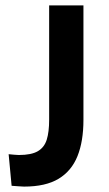

<svg xmlns="http://www.w3.org/2000/svg" viewBox="-20 -680 403 711"><path d="M23 8 12 -109Q23 -108 33 -107Q43 -106 50 -106Q96 -106 120 -120Q144 -134 153 -162.5Q162 -191 162 -237V-660H289V-236Q289 -157 267 -102Q245 -47 197 -18Q149 11 69 11Q61 11 50.5 10Q40 9 23 8Z"/></svg>

Font: Bricolage Grotesque 18pt SemiBold
Style: Regular
Weight: 600
Version: Version 1.001;gftools[0.9.33.dev8+g029e19f]